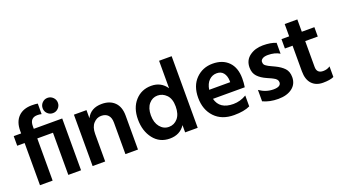

<svg xmlns="http://www.w3.org/2000/svg" viewBox="-67 -1443 3697 2089"><g transform="rotate(-20 1781.0 -399.0)"><path d="M35.2 -458V-569.3H121.1V-600.6Q121.1 -703.1 177.2 -760.3Q233.4 -817.4 334 -817.4Q377 -817.4 402.3 -812.5V-690.4Q380.9 -696.3 354.5 -696.3Q267.6 -696.3 267.6 -600.6V-569.3H596.7V30.3H449.2V-458H267.6V30.3H121.1V-458ZM460.4 -683.6Q434.6 -709 434.6 -746.1Q434.6 -783.2 460.4 -809.1Q486.3 -835 522.5 -835Q558.6 -835 585 -809.1Q611.3 -783.2 611.3 -746.6Q611.3 -710 585.4 -684.1Q559.6 -658.2 522.9 -658.2Q486.3 -658.2 460.4 -683.6Z M730.5 30.3V-564.5H876V-470.7Q926.8 -571.3 1053.7 -571.3Q1147.5 -571.3 1201.7 -517.6Q1255.9 -463.9 1255.9 -363.3V30.3H1110.4V-334Q1110.4 -391.6 1082.5 -421.4Q1054.7 -451.2 1003.4 -451.2Q952.1 -451.2 914.1 -409.2Q876 -367.2 876 -288.1V30.3Z M1801.8 -480.5V-798.8H1947.3V30.3H1801.8V-53.7Q1742.2 37.1 1624.5 37.1Q1506.8 37.1 1437 -52.7Q1367.2 -142.6 1367.2 -276.4Q1367.2 -410.2 1439.9 -491.2Q1512.7 -572.3 1626.5 -572.3Q1740.2 -572.3 1801.8 -480.5ZM1555.2 -401.9Q1514.6 -354.5 1514.6 -270.5Q1514.6 -186.5 1555.7 -136.2Q1596.7 -85.9 1658.2 -85.9Q1719.7 -85.9 1760.7 -133.8Q1801.8 -181.6 1801.8 -270.5Q1801.8 -359.4 1757.8 -404.3Q1713.9 -449.2 1654.8 -449.2Q1595.7 -449.2 1555.2 -401.9Z M2586.9 -308.6Q2586.9 -255.9 2579.1 -209H2210.9Q2243.2 -80.1 2402.3 -80.1Q2482.4 -80.1 2553.7 -123V2.9Q2484.4 36.1 2369.1 36.1Q2226.6 36.1 2145 -49.8Q2063.5 -135.7 2063.5 -273.9Q2063.5 -412.1 2142.1 -491.2Q2220.7 -570.3 2336.4 -570.3Q2452.1 -570.3 2519.5 -502Q2586.9 -433.6 2586.9 -308.6ZM2206.1 -315.4H2449.2V-333Q2447.3 -388.7 2420.4 -422.9Q2393.6 -457 2342.8 -457Q2292 -457 2254.4 -420.9Q2216.8 -384.8 2206.1 -315.4Z M2701.2 -392.6Q2701.2 -476.6 2764.6 -523.4Q2828.1 -570.3 2918.9 -570.3Q3009.8 -570.3 3070.3 -544.9V-418.9Q3014.6 -453.1 2934.6 -453.1Q2892.6 -453.1 2871.1 -438.5Q2849.6 -423.8 2849.6 -405.3Q2849.6 -386.7 2855 -376Q2860.4 -365.2 2875 -355.5Q2889.6 -345.7 2899.4 -340.3Q2909.2 -335 2933.6 -323.7Q2958 -312.5 2967.8 -307.6Q3031.2 -277.3 3066.9 -239.3Q3102.5 -201.2 3102.5 -136.7Q3102.5 -56.6 3042 -10.7Q2981.4 35.2 2880.9 35.2Q2780.3 35.2 2704.1 -1V-132.8Q2780.3 -80.1 2866.7 -80.1Q2953.1 -80.1 2953.1 -131.8Q2953.1 -167 2907.2 -189.5L2886.7 -200.2Q2875 -206.1 2840.8 -220.7Q2775.4 -249 2738.3 -288.6Q2701.2 -328.1 2701.2 -392.6Z M3133.8 -456.1V-564.5H3222.7V-707H3369.1V-564.5H3514.6V-456.1H3369.1V-157.2Q3369.1 -83 3443.4 -83Q3489.3 -83 3523.4 -107.4V15.6Q3479.5 36.1 3397.9 36.1Q3316.4 36.1 3269.5 -14.2Q3222.7 -64.5 3222.7 -159.2V-456.1Z"/></g></svg>

Font: GenEi M Gothic v2 Bold
Style: Regular
Weight: 700
Version: Version 2.0